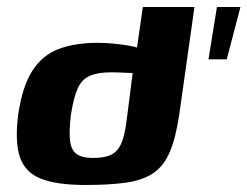

<svg xmlns="http://www.w3.org/2000/svg" viewBox="-20 -525 705 547"><path d="M223 2Q142 2 96.5 -16Q51 -34 36.5 -78Q22 -122 32 -200Q44 -280 72.5 -324Q101 -368 147.5 -385.5Q194 -403 258 -403Q278 -403 300.5 -401Q323 -399 344 -395.5Q365 -392 381 -386.5Q397 -381 404 -374L366 -360L387 -505H534L491 -201Q481 -132 463.5 -91.5Q446 -51 415.5 -31Q385 -11 338 -4.5Q291 2 223 2ZM243 -75Q269 -75 286 -80Q303 -85 313.5 -97Q324 -109 330.5 -130Q337 -151 341 -184L358 -317Q353 -317 342.5 -317.5Q332 -318 320.5 -318.5Q309 -319 298 -319Q260 -319 237 -309.5Q214 -300 202 -274.5Q190 -249 182 -198Q176 -147 180 -121Q184 -95 200 -85Q216 -75 243 -75ZM574 -356 598 -505H665L626 -356Z"/></svg>

Font: Genos
Style: Bold Italic
Weight: 700
Italic angle: -8°
Version: Version 1.010